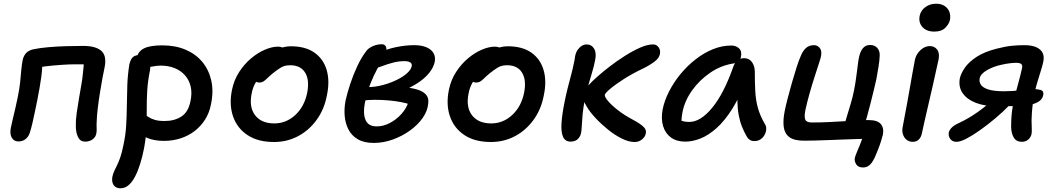

<svg xmlns="http://www.w3.org/2000/svg" viewBox="-20 -752 5680 1033"><path d="M438 10Q412 10 400 -14Q388 -38 388 -74Q387 -104 392.5 -143Q398 -182 405 -222.5Q412 -263 418 -298Q424 -333 426 -356Q429 -380 430 -397.5Q431 -415 430 -437L452 -406H386Q353 -406 309.5 -403Q266 -400 224 -395Q182 -390 154 -383L207 -450Q210 -394 202 -337Q194 -280 181 -215Q175 -186 168 -151.5Q161 -117 153.5 -85.5Q146 -54 139 -34Q132 -15 116.5 -3Q101 9 79 9Q55 9 43.5 -11Q32 -31 38 -63Q42 -84 49 -112.5Q56 -141 63 -171.5Q70 -202 75 -227Q85 -275 88.5 -311Q92 -347 94.5 -375Q97 -403 102 -429Q107 -452 120.5 -466.5Q134 -481 160 -487Q194 -494 239.5 -498Q285 -502 334 -503.5Q383 -505 427 -505Q495 -505 525 -478.5Q555 -452 543 -391Q538 -370 531.5 -333.5Q525 -297 518 -254.5Q511 -212 506 -170Q501 -128 500 -93Q499 -78 500 -61.5Q501 -45 498 -33Q495 -15 478.5 -2.5Q462 10 438 10Z M862 6Q811 6 773 -9.5Q735 -25 715.5 -50.5Q696 -76 701 -105Q704 -119 714.5 -129.5Q725 -140 740 -140Q752 -140 761 -134Q770 -128 782 -120.5Q794 -113 813.5 -107Q833 -101 867 -101Q919 -101 956.5 -125.5Q994 -150 1005 -209Q1014 -251 1006 -286Q998 -321 975.5 -346.5Q953 -372 919.5 -385.5Q886 -399 845 -399Q824 -399 802.5 -394.5Q781 -390 761 -390Q746 -390 735 -397Q724 -404 719 -416.5Q714 -429 716 -443Q724 -477 756.5 -492.5Q789 -508 853 -508Q923 -508 977.5 -485Q1032 -462 1067.5 -420Q1103 -378 1116.5 -319.5Q1130 -261 1115 -190Q1106 -144 1083 -108Q1060 -72 1026.5 -46.5Q993 -21 951 -7.5Q909 6 862 6ZM627 261Q613 261 602 254Q591 247 586 232.5Q581 218 585 197Q589 180 595.5 166.5Q602 153 610.5 135.5Q619 118 627.5 93.5Q636 69 644 29Q656 -26 659 -79.5Q662 -133 662.5 -186.5Q663 -240 665 -295Q667 -350 676 -406Q680 -423 686.5 -434Q693 -445 704 -450.5Q715 -456 728 -456Q748 -456 763 -444.5Q778 -433 784.5 -414.5Q791 -396 787 -374Q775 -315 772 -262Q769 -209 769.5 -158.5Q770 -108 767.5 -58Q765 -8 755 46Q746 92 733.5 131.5Q721 171 705.5 200Q690 229 671 245Q652 261 627 261Z M1454 12Q1368 12 1312 -25Q1256 -62 1234 -125.5Q1212 -189 1228 -268Q1239 -322 1267 -365Q1295 -408 1331.5 -438.5Q1368 -469 1406 -485Q1444 -501 1475 -501Q1488 -501 1498.5 -497Q1509 -493 1515 -485Q1521 -477 1518 -463Q1512 -437 1498 -417Q1484 -397 1449 -384Q1417 -370 1393.5 -351Q1370 -332 1355 -307Q1340 -282 1334 -249Q1319 -176 1352.5 -132Q1386 -88 1456 -88Q1520 -88 1569 -133.5Q1618 -179 1633 -254Q1646 -322 1621.5 -361.5Q1597 -401 1541 -401Q1512 -401 1492 -389Q1472 -377 1447 -357Q1429 -342 1418 -331Q1407 -320 1397.5 -314Q1388 -308 1374 -308Q1358 -308 1348 -320.5Q1338 -333 1344 -360Q1348 -384 1368.5 -409.5Q1389 -435 1418 -456Q1447 -477 1480 -490Q1513 -503 1545 -503Q1623 -503 1671.5 -469Q1720 -435 1737.5 -375.5Q1755 -316 1739 -240Q1725 -164 1683.5 -107Q1642 -50 1583 -19Q1524 12 1454 12Z M1991 17Q1939 17 1905.5 -2.5Q1872 -22 1855 -55Q1838 -88 1834.5 -128Q1831 -168 1839 -210Q1848 -251 1864.5 -301Q1881 -351 1903 -397.5Q1925 -444 1949 -475Q1958 -488 1972 -496.5Q1986 -505 2001.5 -509.5Q2017 -514 2033 -514Q2048 -514 2054.5 -504.5Q2061 -495 2058 -477Q2054 -461 2040.5 -437Q2027 -413 2008.5 -379Q1990 -345 1972.5 -300.5Q1955 -256 1943 -198Q1932 -142 1946.5 -107Q1961 -72 2007 -72Q2042 -72 2077 -90Q2112 -108 2140 -139Q2168 -170 2179 -208L2189 -189Q2168 -197 2136 -203Q2104 -209 2068 -212Q2032 -215 1997 -215Q1962 -215 1934 -211L1951 -283Q1996 -283 2038 -294Q2080 -305 2114.5 -322Q2149 -339 2170.5 -358.5Q2192 -378 2195 -396Q2198 -408 2188 -415.5Q2178 -423 2156 -423Q2125 -423 2094.5 -415Q2064 -407 2033.5 -395.5Q2003 -384 1970 -375Q1954 -372 1943.5 -381Q1933 -390 1937 -406Q1940 -423 1959 -437.5Q1978 -452 1998 -460Q2059 -488 2111 -498.5Q2163 -509 2208 -509Q2247 -509 2273.5 -498Q2300 -487 2312 -467Q2324 -447 2319 -419Q2312 -388 2288.5 -359Q2265 -330 2227.5 -305.5Q2190 -281 2144 -263Q2098 -245 2046 -236L2061 -284Q2108 -286 2149.5 -283Q2191 -280 2222.5 -271Q2254 -262 2271 -244Q2288 -226 2284 -196Q2281 -156 2254.5 -118Q2228 -80 2185.5 -49.5Q2143 -19 2092.5 -1Q2042 17 1991 17Z M2621 12Q2535 12 2479 -25Q2423 -62 2401 -125.5Q2379 -189 2395 -268Q2406 -322 2434 -365Q2462 -408 2498.5 -438.5Q2535 -469 2573 -485Q2611 -501 2642 -501Q2655 -501 2665.5 -497Q2676 -493 2682 -485Q2688 -477 2685 -463Q2679 -437 2665 -417Q2651 -397 2616 -384Q2584 -370 2560.5 -351Q2537 -332 2522 -307Q2507 -282 2501 -249Q2486 -176 2519.5 -132Q2553 -88 2623 -88Q2687 -88 2736 -133.5Q2785 -179 2800 -254Q2813 -322 2788.5 -361.5Q2764 -401 2708 -401Q2679 -401 2659 -389Q2639 -377 2614 -357Q2596 -342 2585 -331Q2574 -320 2564.5 -314Q2555 -308 2541 -308Q2525 -308 2515 -320.5Q2505 -333 2511 -360Q2515 -384 2535.5 -409.5Q2556 -435 2585 -456Q2614 -477 2647 -490Q2680 -503 2712 -503Q2790 -503 2838.5 -469Q2887 -435 2904.5 -375.5Q2922 -316 2906 -240Q2892 -164 2850.5 -107Q2809 -50 2750 -19Q2691 12 2621 12Z M3393 12Q3363 12 3325.5 -6.5Q3288 -25 3251.5 -54.5Q3215 -84 3184 -117Q3153 -150 3136 -180Q3125 -197 3120.5 -213Q3116 -229 3119 -246Q3122 -257 3129 -270.5Q3136 -284 3149 -296Q3162 -311 3191.5 -337.5Q3221 -364 3260 -394Q3299 -424 3341.5 -451Q3384 -478 3423.5 -495.5Q3463 -513 3493 -513Q3507 -513 3516 -505.5Q3525 -498 3529 -487.5Q3533 -477 3531 -466Q3529 -441 3501.5 -420.5Q3474 -400 3441 -384Q3382 -356 3336 -326.5Q3290 -297 3263 -274Q3236 -251 3234 -242Q3232 -232 3250.5 -209.5Q3269 -187 3303.5 -160Q3338 -133 3383 -109Q3402 -99 3419 -88Q3436 -77 3446.5 -65Q3457 -53 3455 -37Q3453 -23 3444.5 -12Q3436 -1 3423 5.5Q3410 12 3393 12ZM3050 10Q3021 10 3009.5 -15.5Q2998 -41 3001 -89Q3004 -137 3018 -206Q3025 -241 3034 -277Q3043 -313 3052.5 -348Q3062 -383 3068 -414Q3070 -422 3071.5 -430.5Q3073 -439 3074 -448Q3078 -470 3088 -484Q3098 -498 3110.5 -505.5Q3123 -513 3135 -513Q3163 -513 3176.5 -490Q3190 -467 3182 -429Q3177 -401 3166 -364Q3155 -327 3144.5 -290.5Q3134 -254 3128 -225Q3118 -174 3114.5 -136Q3111 -98 3110 -73Q3109 -48 3106 -35Q3103 -21 3095 -10.5Q3087 0 3075.5 5Q3064 10 3050 10Z M3667 10Q3620 10 3589.5 -12.5Q3559 -35 3547.5 -74Q3536 -113 3545 -163Q3555 -212 3580.5 -261.5Q3606 -311 3642.5 -355Q3679 -399 3723.5 -433.5Q3768 -468 3816.5 -487.5Q3865 -507 3914 -507Q3941 -507 3957 -491Q3973 -475 3966 -444Q3964 -431 3954.5 -422Q3945 -413 3929 -411Q3860 -401 3801.5 -361Q3743 -321 3703.5 -265.5Q3664 -210 3652 -149Q3647 -124 3646.5 -103.5Q3646 -83 3654 -51L3613 -131Q3632 -109 3647.5 -102.5Q3663 -96 3689 -96Q3749 -96 3812 -172.5Q3875 -249 3926 -395Q3934 -416 3949.5 -427.5Q3965 -439 3983 -439Q4011 -439 4026 -417.5Q4041 -396 4041 -366Q4041 -308 4043.5 -261Q4046 -214 4057.5 -172Q4069 -130 4095 -85Q4103 -74 4102.5 -58Q4102 -42 4094 -27Q4086 -12 4072 -2.5Q4058 7 4039 7Q4024 7 4014 0.5Q4004 -6 3998 -17Q3983 -43 3972 -70.5Q3961 -98 3954.5 -132.5Q3948 -167 3947 -213.5Q3946 -260 3951 -323L3993 -325Q3960 -230 3919.5 -166Q3879 -102 3835.5 -63Q3792 -24 3749 -7Q3706 10 3667 10Z M4623 149Q4597 149 4586.5 132Q4576 115 4579 98Q4582 86 4590 67Q4598 48 4607 26Q4616 4 4623 -17L4646 -5Q4625 -5 4592 -4Q4559 -3 4520 -1.5Q4481 0 4441 1.5Q4401 3 4366 4Q4331 5 4307 5Q4252 5 4226.5 -14.5Q4201 -34 4196.5 -70Q4192 -106 4202 -155Q4207 -181 4217.5 -221.5Q4228 -262 4240.5 -306Q4253 -350 4265.5 -389Q4278 -428 4288 -450Q4299 -478 4316 -493.5Q4333 -509 4360 -509Q4377 -509 4389.5 -495Q4402 -481 4398 -455Q4398 -448 4388 -417Q4378 -386 4363.5 -341.5Q4349 -297 4335.5 -249Q4322 -201 4313 -159Q4306 -124 4312.5 -108.5Q4319 -93 4347 -93Q4392 -93 4435 -95Q4478 -97 4517.5 -99.5Q4557 -102 4591 -104Q4625 -106 4653 -106Q4701 -106 4719 -84.5Q4737 -63 4730 -27Q4726 -11 4719 11Q4712 33 4703 55Q4694 77 4687 94Q4679 111 4670 123.5Q4661 136 4649.5 142.5Q4638 149 4623 149ZM4519 -66Q4526 -91 4536 -124.5Q4546 -158 4557 -194Q4568 -230 4574 -262Q4580 -291 4584 -318.5Q4588 -346 4591 -370Q4594 -394 4596.5 -413.5Q4599 -433 4602 -445Q4608 -475 4622.5 -492.5Q4637 -510 4661 -510Q4686 -510 4700 -494Q4714 -478 4713 -454Q4712 -425 4706.5 -392.5Q4701 -360 4695 -326Q4689 -300 4681 -266Q4673 -232 4663.5 -195.5Q4654 -159 4645 -126Q4636 -93 4628 -70Z M4891 11Q4871 11 4857 -0.5Q4843 -12 4837.5 -31Q4832 -50 4837 -71Q4851 -145 4860.5 -196.5Q4870 -248 4876.5 -286Q4883 -324 4889 -357.5Q4895 -391 4902 -428Q4906 -449 4918.5 -466.5Q4931 -484 4948 -494Q4965 -504 4983 -504Q5007 -504 5021.5 -486Q5036 -468 5030 -433Q5025 -412 5016.5 -372.5Q5008 -333 4997 -284.5Q4986 -236 4974.5 -187.5Q4963 -139 4954 -98.5Q4945 -58 4940 -35Q4936 -14 4923.5 -1.5Q4911 11 4891 11ZM5007 -582Q4965 -582 4943 -606.5Q4921 -631 4928 -667Q4934 -696 4959 -714Q4984 -732 5016 -732Q5045 -732 5063.5 -719Q5082 -706 5088.5 -686.5Q5095 -667 5091 -646Q5087 -624 5066.5 -603Q5046 -582 5007 -582Z M5478 11Q5448 11 5434.5 -11.5Q5421 -34 5420 -69Q5420 -87 5421 -109Q5422 -131 5425 -155Q5428 -179 5432 -200Q5435 -217 5442 -243Q5449 -269 5456.5 -296.5Q5464 -324 5470 -348Q5476 -372 5479 -386Q5482 -401 5474.5 -407.5Q5467 -414 5448 -414Q5432 -414 5412 -411.5Q5392 -409 5370 -404Q5326 -395 5291 -375Q5256 -355 5251 -331Q5247 -312 5257.5 -296Q5268 -280 5298 -270.5Q5328 -261 5382 -261Q5404 -261 5428 -262.5Q5452 -264 5474.5 -266.5Q5497 -269 5513.5 -271Q5530 -273 5535 -273Q5561 -273 5579 -268Q5597 -263 5593 -241Q5589 -219 5569 -206Q5549 -193 5517.5 -187Q5486 -181 5447 -181H5334Q5276 -181 5229.5 -199Q5183 -217 5159.5 -250.5Q5136 -284 5144 -330Q5150 -357 5171 -387.5Q5192 -418 5233.5 -445.5Q5275 -473 5342 -490Q5388 -502 5422.5 -505.5Q5457 -509 5490 -509Q5532 -509 5556.5 -497.5Q5581 -486 5590 -466.5Q5599 -447 5593 -419Q5589 -400 5580 -371.5Q5571 -343 5562 -313Q5553 -283 5547 -256Q5542 -232 5538 -203.5Q5534 -175 5532 -148.5Q5530 -122 5530 -105Q5530 -85 5531 -63.5Q5532 -42 5530 -32Q5527 -15 5513 -2Q5499 11 5478 11ZM5126 11Q5104 11 5092.5 -4.5Q5081 -20 5085 -41Q5089 -54 5101.5 -66.5Q5114 -79 5143 -92Q5192 -115 5241.5 -150Q5291 -185 5338 -229L5409 -184Q5375 -149 5334.5 -115Q5294 -81 5254 -52.5Q5214 -24 5180.5 -6.5Q5147 11 5126 11Z"/></svg>

Font: Shantell Sans Medium
Style: Italic
Weight: 500
Italic angle: -11°
Designer: Stephen Nixon, Anya Danilova, Shantell Martin
Foundry: Arrow Type
Version: Version 1.011;[c5ecc13dd]